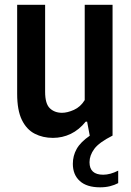

<svg xmlns="http://www.w3.org/2000/svg" viewBox="-20 -565 544 800"><path d="M200.5 9.5Q158.5 9.5 124.8 -7.8Q91 -25 71.2 -65.2Q51.5 -105.5 51.5 -174V-545H168V-182.5Q168 -132.5 187.8 -113.8Q207.5 -95 238.5 -95Q260.5 -95 288 -107.2Q315.5 -119.5 333 -148V-545H449V0Q392.5 28.5 372.8 55.5Q353 82.5 353 111Q353 163 410 163Q439 163 472.5 146V198Q457.5 206 438.5 210.8Q419.5 215.5 397 215.5Q341.5 215.5 312.5 189.2Q283.5 163 283.5 117.5Q283.5 84 299.5 55.5Q315.5 27 354 0.5L343 -58H337Q309.5 -24 274.8 -7.2Q240 9.5 200.5 9.5Z"/></svg>

Font: Encode Sans Condensed SemiBold
Style: Regular
Weight: 600
Width: 3
Designer: Multiple Designers
Foundry: Impallari Type
Version: Version 3.000; ttfautohint (v1.8.3) -l 8 -r 50 -G 200 -x 14 